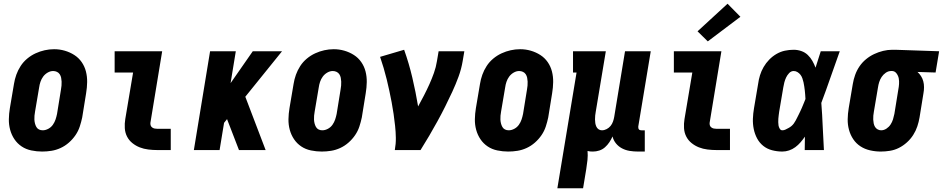

<svg xmlns="http://www.w3.org/2000/svg" viewBox="-20 -805 5058 1030"><path d="M206 8Q177 8 148 2Q119 -4 96 -19.5Q73 -35 57.5 -58Q42 -81 34.5 -108.5Q27 -136 27.5 -165.5Q28 -195 33 -225L55 -355Q59 -380 67.5 -404Q76 -428 90.5 -450.5Q105 -473 126 -490.5Q147 -508 171 -519Q195 -530 220 -535.5Q245 -541 270 -541Q300 -541 327.5 -533Q355 -525 378.5 -510Q402 -495 418 -472Q434 -449 441 -421.5Q448 -394 447.5 -364.5Q447 -335 442 -305L421 -175Q416 -151 408 -126.5Q400 -102 385 -80Q370 -58 349.5 -40Q329 -22 305 -11Q281 0 256 4Q231 8 206 8ZM209 -106Q224 -106 239 -114Q254 -122 263.5 -135.5Q273 -149 278 -164Q283 -179 286 -194L307 -324Q309 -335 310 -346Q311 -357 310.5 -367.5Q310 -378 308 -388Q306 -398 300.5 -406.5Q295 -415 285.5 -419.5Q276 -424 265 -424Q250 -424 235.5 -415.5Q221 -407 211.5 -394Q202 -381 197 -366Q192 -351 190 -336L168 -206Q166 -195 165 -184.5Q164 -174 164.5 -163.5Q165 -153 167.5 -143Q170 -133 175 -124Q180 -115 189 -110.5Q198 -106 209 -106Z M824 0Q800 0 775.5 -3Q751 -6 729.5 -14.5Q708 -23 690 -37.5Q672 -52 661.5 -72.5Q651 -93 649.5 -117.5Q648 -142 652 -166L694 -416H595V-530H850L787 -147Q786 -140 788 -133Q790 -126 796 -121.5Q802 -117 809 -115.5Q816 -114 824 -114H896V0Z M1020 0 1107 -530H1245L1217 -359L1336 -530H1493L1296 -286L1405 0H1262L1198 -166L1182 -146L1158 0Z M1706 8Q1677 8 1648 2Q1619 -4 1596 -19.5Q1573 -35 1557.5 -58Q1542 -81 1534.5 -108.5Q1527 -136 1527.5 -165.5Q1528 -195 1533 -225L1555 -355Q1559 -380 1567.5 -404Q1576 -428 1590.5 -450.5Q1605 -473 1626 -490.5Q1647 -508 1671 -519Q1695 -530 1720 -535.5Q1745 -541 1770 -541Q1800 -541 1827.5 -533Q1855 -525 1878.5 -510Q1902 -495 1918 -472Q1934 -449 1941 -421.5Q1948 -394 1947.5 -364.5Q1947 -335 1942 -305L1921 -175Q1916 -151 1908 -126.5Q1900 -102 1885 -80Q1870 -58 1849.5 -40Q1829 -22 1805 -11Q1781 0 1756 4Q1731 8 1706 8ZM1709 -106Q1724 -106 1739 -114Q1754 -122 1763.5 -135.5Q1773 -149 1778 -164Q1783 -179 1786 -194L1807 -324Q1809 -335 1810 -346Q1811 -357 1810.5 -367.5Q1810 -378 1808 -388Q1806 -398 1800.5 -406.5Q1795 -415 1785.5 -419.5Q1776 -424 1765 -424Q1750 -424 1735.5 -415.5Q1721 -407 1711.5 -394Q1702 -381 1697 -366Q1692 -351 1690 -336L1668 -206Q1666 -195 1665 -184.5Q1664 -174 1664.5 -163.5Q1665 -153 1667.5 -143Q1670 -133 1675 -124Q1680 -115 1689 -110.5Q1698 -106 1709 -106Z M2098 0Q2104 -33 2103.5 -65.5Q2103 -98 2099.5 -130Q2096 -162 2091.5 -193.5Q2087 -225 2081 -256.5Q2075 -288 2068.5 -318.5Q2062 -349 2054.5 -379.5Q2047 -410 2038 -440.5Q2029 -471 2019 -500L2148 -538Q2174 -465 2192 -388.5Q2210 -312 2223 -234Q2239 -263 2254.5 -293Q2270 -323 2283.5 -353Q2297 -383 2308 -414Q2319 -445 2324 -477L2333 -530H2471L2462 -477Q2455 -435 2440 -394Q2425 -353 2406.5 -313Q2388 -273 2368 -233Q2348 -193 2326.5 -154Q2305 -115 2282.5 -76.5Q2260 -38 2236 0Z M2706 8Q2677 8 2648 2Q2619 -4 2596 -19.5Q2573 -35 2557.5 -58Q2542 -81 2534.5 -108.5Q2527 -136 2527.5 -165.5Q2528 -195 2533 -225L2555 -355Q2559 -380 2567.5 -404Q2576 -428 2590.5 -450.5Q2605 -473 2626 -490.5Q2647 -508 2671 -519Q2695 -530 2720 -535.5Q2745 -541 2770 -541Q2800 -541 2827.5 -533Q2855 -525 2878.5 -510Q2902 -495 2918 -472Q2934 -449 2941 -421.5Q2948 -394 2947.5 -364.5Q2947 -335 2942 -305L2921 -175Q2916 -151 2908 -126.5Q2900 -102 2885 -80Q2870 -58 2849.5 -40Q2829 -22 2805 -11Q2781 0 2756 4Q2731 8 2706 8ZM2709 -106Q2724 -106 2739 -114Q2754 -122 2763.5 -135.5Q2773 -149 2778 -164Q2783 -179 2786 -194L2807 -324Q2809 -335 2810 -346Q2811 -357 2810.5 -367.5Q2810 -378 2808 -388Q2806 -398 2800.5 -406.5Q2795 -415 2785.5 -419.5Q2776 -424 2765 -424Q2750 -424 2735.5 -415.5Q2721 -407 2711.5 -394Q2702 -381 2697 -366Q2692 -351 2690 -336L2668 -206Q2666 -195 2665 -184.5Q2664 -174 2664.5 -163.5Q2665 -153 2667.5 -143Q2670 -133 2675 -124Q2680 -115 2689 -110.5Q2698 -106 2709 -106Z M2970 205 3073 -416H3054V-530H3230L3176 -206Q3174 -196 3173 -185.5Q3172 -175 3172 -164.5Q3172 -154 3173.5 -144.5Q3175 -135 3179 -126Q3183 -117 3191 -111.5Q3199 -106 3209 -106Q3222 -106 3234.5 -112.5Q3247 -119 3255.5 -129.5Q3264 -140 3268.5 -153Q3273 -166 3275 -178L3333 -530H3471L3404 -126Q3404 -122 3404.5 -118Q3405 -114 3407.5 -111Q3410 -108 3413.5 -107Q3417 -106 3421 -106H3439V8H3403Q3380 8 3358 4.5Q3336 1 3317 -9Q3298 -19 3284.5 -35.5Q3271 -52 3266 -73Q3259 -57 3249 -42Q3239 -27 3225.5 -15Q3212 -3 3195 2.5Q3178 8 3161 8Q3154 8 3146.5 7.5Q3139 7 3132 5Q3134 29 3131.5 53.5Q3129 78 3125 102L3108 205Z M3824 0Q3800 0 3775.5 -3Q3751 -6 3729.5 -14.5Q3708 -23 3690 -37.5Q3672 -52 3661.5 -72.5Q3651 -93 3649.5 -117.5Q3648 -142 3652 -166L3694 -416H3595V-530H3850L3787 -147Q3786 -140 3788 -133Q3790 -126 3796 -121.5Q3802 -117 3809 -115.5Q3816 -114 3824 -114H3896V0ZM3777 -583 3722 -637 3883 -785 3952 -715Z M4177 8Q4149 8 4122 1Q4095 -6 4074.5 -22.5Q4054 -39 4041.5 -62.5Q4029 -86 4023.5 -113Q4018 -140 4019 -168Q4020 -196 4025 -225L4047 -355Q4050 -378 4057 -401Q4064 -424 4076.5 -445.5Q4089 -467 4106.5 -485Q4124 -503 4145.5 -515.5Q4167 -528 4190.5 -533Q4214 -538 4238 -538Q4259 -538 4279 -531Q4299 -524 4313.5 -510Q4328 -496 4338 -478.5Q4348 -461 4355 -442Q4362 -464 4369 -486Q4376 -508 4383 -530H4485Q4460 -461 4436 -391.5Q4412 -322 4386 -253Q4391 -190 4393.5 -126.5Q4396 -63 4400 0H4297Q4297 -18 4297.5 -36Q4298 -54 4298 -72Q4287 -56 4274.5 -41.5Q4262 -27 4246.5 -15.5Q4231 -4 4213 2Q4195 8 4177 8ZM4177 -106Q4186 -106 4194 -110Q4202 -114 4210.5 -118.5Q4219 -123 4226 -129Q4233 -135 4238.5 -142.5Q4244 -150 4248.5 -158.5Q4253 -167 4257 -175Q4261 -183 4265 -191Q4269 -199 4273 -207.5Q4277 -216 4280.5 -224Q4284 -232 4287.5 -240.5Q4291 -249 4294.5 -257.5Q4298 -266 4301 -274Q4300 -286 4299.5 -297Q4299 -308 4297.5 -319Q4296 -330 4294.5 -341.5Q4293 -353 4290.5 -363.5Q4288 -374 4284.5 -384.5Q4281 -395 4274.5 -403.5Q4268 -412 4258.5 -418Q4249 -424 4238 -424Q4224 -424 4213.5 -413Q4203 -402 4197 -389Q4191 -376 4187.5 -362.5Q4184 -349 4182 -336L4160 -206Q4159 -197 4157.5 -187.5Q4156 -178 4155.5 -168.5Q4155 -159 4155 -149.5Q4155 -140 4156.5 -131.5Q4158 -123 4163 -114.5Q4168 -106 4177 -106Z M4705 8Q4676 8 4647.5 1.5Q4619 -5 4596 -20Q4573 -35 4557.5 -58Q4542 -81 4534.5 -108.5Q4527 -136 4527.5 -165.5Q4528 -195 4533 -225L4555 -355Q4559 -379 4567.5 -403Q4576 -427 4590.5 -448.5Q4605 -470 4625.5 -487Q4646 -504 4669.5 -515Q4693 -526 4717.5 -532Q4742 -538 4767 -538Q4771 -538 4775 -538Q4779 -538 4783 -538L5018 -530L4999 -416L4902 -419Q4913 -409 4921 -396.5Q4929 -384 4933 -369Q4937 -354 4937 -337.5Q4937 -321 4934 -305L4913 -175Q4909 -151 4901 -127Q4893 -103 4879 -81Q4865 -59 4845 -41Q4825 -23 4802 -11.5Q4779 0 4754 4Q4729 8 4705 8ZM4707 -106Q4722 -106 4735.5 -115Q4749 -124 4757.5 -137Q4766 -150 4770.5 -164.5Q4775 -179 4778 -194L4799 -324Q4802 -339 4803 -354.5Q4804 -370 4801.5 -384Q4799 -398 4790 -410.5Q4781 -423 4767 -424H4764Q4763 -424 4762 -424Q4761 -424 4760 -424Q4745 -424 4731.5 -414.5Q4718 -405 4709.5 -392Q4701 -379 4696.5 -364.5Q4692 -350 4690 -336L4668 -206Q4666 -195 4665 -184.5Q4664 -174 4664.5 -163.5Q4665 -153 4667 -143Q4669 -133 4674 -124.5Q4679 -116 4688 -111Q4697 -106 4707 -106Z"/></svg>

Font: Iosevka Slab Heavy
Style: Italic
Weight: 900
Italic angle: -9°
Monospace: yes
Designer: Belleve Invis
Foundry: Belleve Invis
Version: Version 11.1.0; ttfautohint (v1.8.3)